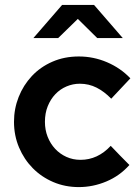

<svg xmlns="http://www.w3.org/2000/svg" viewBox="-20 -752 567 782"><path d="M37 0ZM308 -101Q378 -101 431 -158Q450 -138 468.5 -119Q487 -100 507 -80Q468 -36 413.5 -13Q359 10 301 10Q245 10 197 -10.5Q149 -31 113.5 -67Q78 -103 57.5 -151.5Q37 -200 37 -256Q37 -309 56 -357Q75 -405 109.5 -442Q144 -479 193 -500.5Q242 -522 301 -522Q361 -522 416 -498.5Q471 -475 511 -433Q491 -412 472 -391.5Q453 -371 433 -350Q405 -379 373.5 -395Q342 -411 305 -411Q277 -411 251 -400Q225 -389 205.5 -368.5Q186 -348 174.5 -319.5Q163 -291 163 -256Q163 -223 174 -195Q185 -167 204.5 -146Q224 -125 250.5 -113Q277 -101 308 -101ZM376 -597 297 -675 217 -597H116L233 -732H363L480 -597Z"/></svg>

Font: Rosa Sans SemiBold
Style: Regular
Weight: 600
Designer: Pentagram / MCKL
Foundry: Pentagram / MCKL
Version: Version 1.005;September 16, 2019;FontCreator 11.5.0.2425 64-